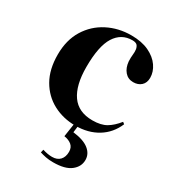

<svg xmlns="http://www.w3.org/2000/svg" viewBox="-173 -599 841 923"><g transform="rotate(30 247.0 -137.5)"><path d="M268 15Q200 15 144.5 -14.5Q89 -44 56.5 -100.5Q24 -157 24 -239Q24 -320 59.5 -377.5Q95 -435 154.5 -465.5Q214 -496 285 -496Q343 -496 383 -477Q423 -458 444 -427.5Q465 -397 465 -364Q465 -336 448 -320.5Q431 -305 404 -305Q375 -305 357 -326Q339 -347 336 -381Q335 -403 337 -418.5Q339 -434 337 -450Q333 -467 324.5 -472.5Q316 -478 301 -478Q240 -478 206.5 -425Q173 -372 173 -256Q173 -155 210.5 -101.5Q248 -48 326 -48Q373 -48 402 -65Q431 -82 458 -116L468 -108Q443 -49 391 -17Q339 15 268 15ZM248 85 261 -2H282L276 47Q335 54 364 77Q393 100 393 134Q393 171 361 196Q329 221 264 221Q240 221 222.5 217.5Q205 214 189 209L193 192Q222 201 246 201Q274 201 289.5 184.5Q305 168 305 139Q305 115 289.5 102Q274 89 248 85Z"/></g></svg>

Font: DeepMind Serif Display
Style: Regular
Weight: 400
Designer: Frank Grießhammer / Modifications: Colophon Foundry
Foundry: Colophon Foundry
Version: Version 5.003; ttfautohint (v1.8.2)